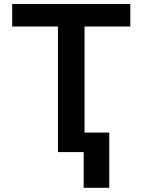

<svg xmlns="http://www.w3.org/2000/svg" viewBox="-20 -747 700 943"><path d="M516.7 175.4H391V0H264.6V-616.8H39.8V-727.3H620V-616.8H395.2V-95.9H516.7Z"/></svg>

Font: Linik Sans SemiBold
Style: Regular
Weight: 600
Designer: Fonts by Rasmus Andersson / Changes by Cristiano Sobral with parts from Marc Monis
Foundry: rsms
Version: Version 3.020; ttfautohint (v1.6)